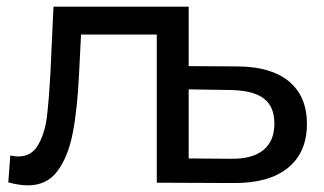

<svg xmlns="http://www.w3.org/2000/svg" viewBox="-20 -550 974 578"><path d="M548 -530V0H452V-446H224L218 -328Q213 -221 199 -149.5Q185 -78 153 -35Q121 8 64 8Q38 8 5 -1L11 -82Q24 -79 35 -79Q75 -79 95 -114Q115 -149 121 -197Q127 -245 132 -334L141 -530ZM904 -177Q904 -91 846.5 -44.5Q789 2 682 1L452 0V-530H548V-351L697 -350Q798 -349 851 -304Q904 -259 904 -177ZM806 -178Q806 -230 773.5 -254Q741 -278 674 -279L548 -281V-73L674 -72Q739 -71 772.5 -98Q806 -125 806 -178Z"/></svg>

Font: APTA Sans Medium
Style: Bold
Weight: 500
Version: Version 7.200